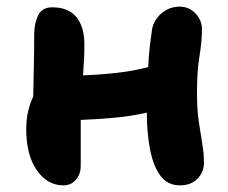

<svg xmlns="http://www.w3.org/2000/svg" viewBox="-20 -547 687 578"><path d="M171 11Q122 11 90.5 -35Q59 -81 59 -157Q59 -189 65 -213.5Q71 -238 80 -256Q81 -306 82 -354Q83 -402 83 -444Q83 -477 95 -501Q107 -525 137 -525Q186 -525 210 -495.5Q234 -466 234 -414Q234 -394 233 -370Q232 -346 230 -320Q280 -322 330 -327.5Q380 -333 426 -345Q428 -384 431.5 -412Q435 -440 438 -460Q444 -489 467.5 -508Q491 -527 521 -527Q549 -527 568.5 -506.5Q588 -486 588 -459Q588 -423 580.5 -377.5Q573 -332 573 -268Q573 -218 578.5 -180.5Q584 -143 589 -113.5Q594 -84 594 -57Q594 -29 574.5 -9Q555 11 522 11Q484 11 462.5 -18.5Q441 -48 431.5 -98Q422 -148 422 -208Q374 -197 323.5 -192.5Q273 -188 223 -186Q223 -154 223 -121Q223 -88 223 -48Q223 -23 208.5 -6Q194 11 171 11Z"/></svg>

Font: Shantell Sans Normal
Style: Bold
Weight: 700
Designer: Stephen Nixon, Anya Danilova, Shantell Martin
Foundry: Arrow Type
Version: Version 1.009;[a7da0bfa3]